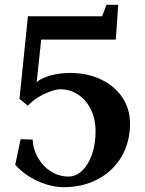

<svg xmlns="http://www.w3.org/2000/svg" viewBox="-20 -770 608 806"><path d="M44 -78.8 66.8 -185.8 117 -184Q119 -142.6 139.9 -106.7Q160.8 -70.8 194.6 -49.8Q228.4 -28.8 268 -28.8Q299 -28.8 324.8 -53.4Q350.6 -78 365.9 -121.2Q381.2 -164.4 381.2 -219Q381.2 -269.4 361.8 -309.6Q342.4 -349.8 308.6 -372.5Q274.8 -395.2 234 -395.2Q216.8 -395.2 191 -386.1Q165.2 -377 139.5 -361Q113.8 -345 97 -326L61.8 -355L97.2 -701.8H417.2L405.8 -693.8L426.8 -749.8H476.2L466.2 -603.8H137.8L155.4 -626.6L132 -406.8L126 -416.2Q141.8 -437.4 183.5 -450.6Q225.2 -463.8 274 -463.8Q346.8 -463.8 404 -436.5Q461.2 -409.2 493.5 -360.9Q525.8 -312.6 525.8 -251Q525.8 -173.4 490.4 -112.8Q455 -52.2 391.5 -18.2Q328 15.8 248 15.8Q193.8 15.8 136.8 -10.5Q79.8 -36.8 44 -78.8Z"/></svg>

Font: Wittgenstein
Style: Regular
Weight: 400
Designer: Jörg Drees
Foundry: Jörg Drees
Version: Version 1.003;Glyphs 3.1.2 (3151)